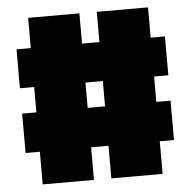

<svg xmlns="http://www.w3.org/2000/svg" viewBox="-49 -666 742 747"><g transform="rotate(-5 322.0 -293.0)"><path d="M87.9 32.2V-95.2H32.2V-249H87.9V-348.1H32.2V-500H87.9V-618.2H288.1V-500H356V-618.2H556.2V-500H611.8V-348.1H556.2V-249H611.8V-95.2H556.2V32.2H356V-95.2H288.1V32.2ZM288.1 -249H356V-348.1H288.1Z"/></g></svg>

Font: Apfel Grotezk Satt
Style: Regular
Weight: 900
Designer: Luigi Gorlero
Foundry: © 2023, Luigi Gorlero & Collletttivo
Version: Version 2.000;Glyphs 3.2 (3217)